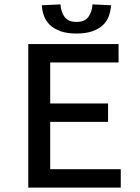

<svg xmlns="http://www.w3.org/2000/svg" viewBox="-20 -856 640 876"><path d="M109 0V-655H521V-571H209V-384H473V-300H209V-84H531V0ZM329 -703Q286 -703 256.5 -713.5Q227 -724 208.5 -741.5Q190 -759 181 -782.5Q172 -806 171 -832L256 -836Q258 -802 274.5 -779Q291 -756 329 -756Q367 -756 383.5 -779Q400 -802 402 -836L487 -832Q485 -806 476.5 -782.5Q468 -759 449.5 -741.5Q431 -724 401.5 -713.5Q372 -703 329 -703Z"/></svg>

Font: SauceCodePro Nerd Font Mono
Style: Regular
Weight: 500
Monospace: yes
Designer: Paul D. Hunt, Teo Tuominen
Foundry: Adobe Systems Incorporated
Version: Version 2.030;PS 1.000;hotconv 16.6.51;makeotf.lib2.5.65220;